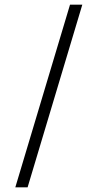

<svg xmlns="http://www.w3.org/2000/svg" viewBox="-20 -756 436 828"><path d="M46 52H99L335 -736H282Z"/></svg>

Font: Perun Light
Style: Regular
Weight: 300
Foundry: Copyright (c) Stefan Peev, Context Ltd, 2016
Version: Version 1.089